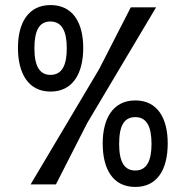

<svg xmlns="http://www.w3.org/2000/svg" viewBox="-20 -729 735 759"><path d="M101 0H201L325 -243L597 -700H497L372 -456ZM180 -367C266 -367 309 -436 309 -540C309 -639 268 -709 180 -709C92 -709 51 -639 51 -540C51 -440 91 -367 180 -367ZM179 -433C138 -433 116 -466 116 -538C116 -608 135 -644 179 -644C224 -644 244 -607 244 -538C244 -469 224 -433 179 -433ZM515 10C601 10 643 -58 643 -162C643 -261 603 -332 515 -332C427 -332 386 -261 386 -162C386 -62 425 10 515 10ZM515 -55C472 -55 451 -88 451 -160C451 -231 470 -266 515 -266C559 -266 579 -230 579 -160C579 -92 559 -55 515 -55Z"/></svg>

Font: Finlandica
Style: Regular
Weight: 400
Designer: Niklas Ekholm, Juho Hiilivirta, Jaakko Suomalainen
Foundry: Helsinki Type Studio
Version: Version 2.000;Glyphs 3.2 (3202)